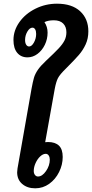

<svg xmlns="http://www.w3.org/2000/svg" viewBox="-20 -1011 499 1041"><path d="M459 -841Q459 -802 444.5 -770.5Q430 -739 407.5 -713Q385 -687 339 -641Q304 -607 294 -587Q284 -567 277 -530L225 -240Q230 -241 240 -241Q279 -241 299.5 -221.5Q320 -202 320 -160Q320 -118 300.5 -78.5Q281 -39 247 -14.5Q213 10 171 10Q128 10 100.5 -13.5Q73 -37 73 -77Q73 -84 75 -98L151 -530Q158 -568 164 -589Q170 -610 185 -632Q200 -654 230 -682Q276 -725 298 -748.5Q320 -772 330 -792Q340 -812 340 -836Q340 -866 322.5 -883.5Q305 -901 272 -901Q241 -901 221 -891Q238 -866 238 -834Q238 -799 223 -768Q208 -737 183 -718.5Q158 -700 129 -700Q94 -700 73.5 -724.5Q53 -749 53 -794Q53 -846 85.5 -891.5Q118 -937 172.5 -964Q227 -991 289 -991Q370 -991 414.5 -950Q459 -909 459 -841ZM176 -827Q176 -843 170.5 -852Q165 -861 156 -861Q141 -861 128.5 -840Q116 -819 116 -794Q116 -778 122 -768.5Q128 -759 138 -759Q152 -759 164 -780.5Q176 -802 176 -827ZM228 -177Q213 -177 198 -163Q183 -149 173 -127Q163 -105 163 -84Q163 -71 169.5 -62.5Q176 -54 186 -54Q209 -54 229.5 -83.5Q250 -113 250 -146Q250 -159 244 -168Q238 -177 228 -177Z"/></svg>

Font: KoHo
Style: Bold Italic
Weight: 700
Italic angle: -10°
Version: Version 1.000; ttfautohint (v1.6)